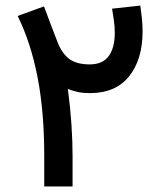

<svg xmlns="http://www.w3.org/2000/svg" viewBox="-20 -675 584 695"><path d="M140.1 -111.3Q140.1 -272 115.7 -396.7Q91.3 -521.5 43.9 -617.2L139.2 -651.9Q150.9 -620.1 162.8 -588.9Q174.8 -557.6 187 -525.9Q203.1 -482.9 229.7 -462.4Q256.3 -441.9 304.7 -441.9Q351.6 -441.9 373.5 -471.9Q395.5 -502 395.5 -556.6Q395.5 -578.6 392.1 -602.1Q388.7 -625.5 385.7 -643.6L487.8 -654.8Q490.7 -634.8 493.4 -611.1Q496.1 -587.4 496.1 -561.5Q496.1 -459.5 447.3 -398.7Q398.4 -337.9 305.7 -337.9Q282.2 -337.9 264.6 -341.3Q247.1 -344.7 225.6 -353Q234.4 -287.6 238.5 -226.3Q242.7 -165 242.7 -109.9V0H140.1Z"/></svg>

Font: Vazir Medium FD-WOL
Style: Medium-FD-WOL
Weight: 500
Designer: Saber Rastikerdar
Foundry: Saber Rastikerdar
Version: Version 30.0.0